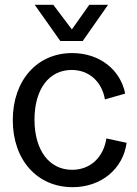

<svg xmlns="http://www.w3.org/2000/svg" viewBox="-20 -764 568 796"><path d="M281 12C399 12 490 -63 505 -172L421 -190C409 -111 354 -60 279 -60C184 -60 123 -141 123 -268C123 -394 183 -474 277 -474C348 -474 402 -427 415 -352L499 -376C479 -476 392 -544 279 -544C134 -544 33 -431 33 -266C33 -101 134 12 281 12ZM230 -594H323L428 -744H350L278 -642L201 -744H124Z"/></svg>

Font: Ronzino
Style: Regular
Weight: 400
Designer: Nunzio Mazzaferro
Foundry: Collletttivo
Version: Version 1.000;Glyphs 3.3 (3337)